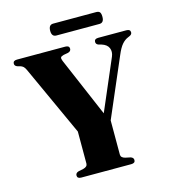

<svg xmlns="http://www.w3.org/2000/svg" viewBox="-121 -932 909 1029"><g transform="rotate(-15 333.0 -418.0)"><path d="M501.5 -17Q501.5 0 479 0H202Q180 0 180 -17Q180 -31 196 -36L224.5 -42Q248 -48 248 -65.5V-243L70 -632.5Q63.5 -646.5 56.8 -652.2Q50 -658 40.5 -661L25.5 -665Q10.5 -670 10.5 -683Q10.5 -700 33 -700H300.5Q323 -700 323 -683Q323 -668.5 306 -664L281 -659.5Q266 -655.5 263.8 -649.5Q261.5 -643.5 267 -630L407.5 -301.5L528.5 -583.5Q539 -608.5 530.2 -629.8Q521.5 -651 491.5 -660.5L475 -665Q461.5 -670 461.5 -683Q461.5 -700 483.5 -700H639.5Q661.5 -700 661.5 -683Q661.5 -671.5 648.5 -665.5L639.5 -661.5Q620.5 -654 604.8 -636Q589 -618 573 -579.5L433.5 -255V-65.5Q433.5 -48 457 -42L485.5 -36Q501.5 -31 501.5 -17ZM244.5 -802.5Q244.5 -836 270 -836H509Q522.5 -836 528.5 -828.8Q534.5 -821.5 534.5 -803Q534.5 -770 509 -770H270Q244.5 -770 244.5 -802.5Z"/></g></svg>

Font: Fraunces 72pt S000
Style: Bold
Weight: 700
Version: Version 1.000; ttfautohint (v1.8.3)